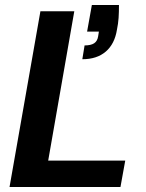

<svg xmlns="http://www.w3.org/2000/svg" viewBox="-20 -745 583 765"><path d="M18 0 141 -700H276L172 -105H479L460 0ZM308 -509 317 -564Q342 -564 355 -572.5Q368 -581 371 -600L374 -619H327L346 -725H454Q454 -696 452.5 -673.5Q451 -651 446 -627Q437 -570 401.5 -539.5Q366 -509 308 -509Z"/></svg>

Font: DM Sans 28pt
Style: Bold Italic
Weight: 700
Italic angle: -10°
Version: Version 4.004;gftools[0.9.30]